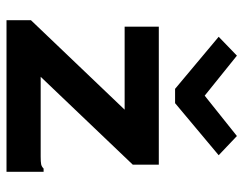

<svg xmlns="http://www.w3.org/2000/svg" viewBox="-99 -649 748 590"><g transform="rotate(90 275.0 -354.0)"><path d="M42 -75 317 -363H62V-468H486V-388L216 -105H461Q478 -105 485 -106.5Q492 -108 498 -114H508V0H42ZM151 -708 274 -609 398 -708 457 -652 297 -518H253L93 -652Z"/></g></svg>

Font: Inconsolata SemiExpanded ExtraBold
Style: Regular
Weight: 800
Width: 6
Monospace: yes
Designer: Raph Levien, Cyreal, Brenton Simpson
Foundry: Raph Levien, Cyreal, Google
Version: Version 3.001; ttfautohint (v1.8.2.53-6de2)